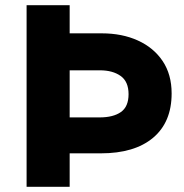

<svg xmlns="http://www.w3.org/2000/svg" viewBox="-20 -720 709 740"><path d="M82.5 0V-700H248.5V-591.5H372.5Q450.5 -591.5 511.2 -564Q572 -536.5 606.8 -484.8Q641.5 -433 641.5 -360Q641.5 -249 570 -189Q498.5 -129 368.5 -129H248.5V0ZM248.5 -267.5H364Q416.5 -267.5 446 -288.2Q475.5 -309 475.5 -357Q475.5 -405.5 445 -427.2Q414.5 -449 365 -449H248.5Z"/></svg>

Font: Geologica
Style: Bold
Weight: 700
Designer: Sindre Bremnes, Frode Helland
Foundry: Monokrom Skriftforlag AS
Version: Version 1.010; ttfautohint (v1.8.4.7-5d5b);gftools[0.9.28]